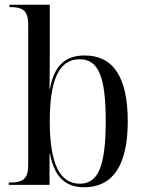

<svg xmlns="http://www.w3.org/2000/svg" viewBox="-20 -780 610 810"><path d="M335 10C453 10 519 -78 519 -268C519 -456 457 -546 337 -546C254 -546 208 -501 191 -406H189C190 -476 190 -539 190 -575V-760H20V-750H24C78 -750 99 -734 99 -675V-85C99 -28 80 -10 24 -10H17V0H189V-131H191C209 -36 254 10 335 10ZM317 -5C232 -5 190 -89 190 -268C190 -444 229 -530 316 -530C395 -530 426 -458 426 -269C426 -76 393 -5 317 -5Z"/></svg>

Font: Noto Serif Display SemiCondensed
Style: Regular
Weight: 400
Width: 4
Designer: Monotype Design Team
Foundry: Monotype Imaging Inc.
Version: Version 2.009